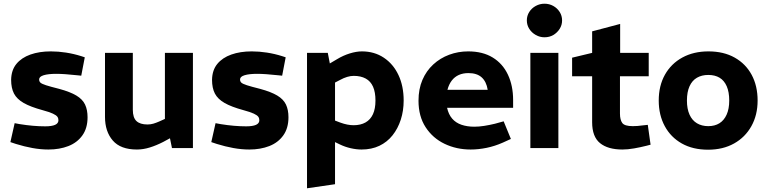

<svg xmlns="http://www.w3.org/2000/svg" viewBox="-20 -798 4144 1035"><path d="M241 8Q199 8 155 0Q111 -8 66 -22L36 -32L59 -134L86 -129Q123 -123 157.5 -120Q192 -117 224 -117Q259 -117 277 -125Q295 -133 295 -150Q295 -161 289 -169Q283 -177 265 -185.5Q247 -194 210 -204Q144 -222 107.5 -243Q71 -264 55.5 -293.5Q40 -323 40 -368Q41 -420 68.5 -453.5Q96 -487 144 -504Q192 -521 254 -521Q294 -521 336 -514.5Q378 -508 419 -495L437 -489L418 -390L399 -392Q362 -396 333.5 -398Q305 -400 284 -400Q240 -400 215.5 -392.5Q191 -385 191 -370Q191 -359 198 -352.5Q205 -346 228 -338.5Q251 -331 299 -319Q358 -303 391.5 -283Q425 -263 438.5 -234.5Q452 -206 452 -166Q452 -107 424 -68Q396 -29 348.5 -10.5Q301 8 241 8Z M718 8Q630 8 588 -40.5Q546 -89 546 -168V-513H696V-206Q696 -164 715.5 -145.5Q735 -127 775 -127Q792 -127 807 -131.5Q822 -136 838 -143L869 -157V-513H1020V0H907L889 -88L919 -65L860 -33Q823 -14 787.5 -3Q752 8 718 8Z M1324 8Q1282 8 1238 0Q1194 -8 1149 -22L1119 -32L1142 -134L1169 -129Q1206 -123 1240.5 -120Q1275 -117 1307 -117Q1342 -117 1360 -125Q1378 -133 1378 -150Q1378 -161 1372 -169Q1366 -177 1348 -185.5Q1330 -194 1293 -204Q1227 -222 1190.5 -243Q1154 -264 1138.5 -293.5Q1123 -323 1123 -368Q1124 -420 1151.5 -453.5Q1179 -487 1227 -504Q1275 -521 1337 -521Q1377 -521 1419 -514.5Q1461 -508 1502 -495L1520 -489L1501 -390L1482 -392Q1445 -396 1416.5 -398Q1388 -400 1367 -400Q1323 -400 1298.5 -392.5Q1274 -385 1274 -370Q1274 -359 1281 -352.5Q1288 -346 1311 -338.5Q1334 -331 1382 -319Q1441 -303 1474.5 -283Q1508 -263 1521.5 -234.5Q1535 -206 1535 -166Q1535 -107 1507 -68Q1479 -29 1431.5 -10.5Q1384 8 1324 8Z M1635 217V-513H1747L1758 -456L1797 -479Q1830 -499 1865.5 -510Q1901 -521 1931 -521Q1998 -521 2049 -487Q2100 -453 2128 -393.5Q2156 -334 2156 -256Q2156 -201 2140.5 -153Q2125 -105 2096 -68.5Q2067 -32 2025 -12Q1983 8 1929 8Q1901 8 1870.5 1Q1840 -6 1813 -19L1786 -32V195ZM1886 -123Q1924 -123 1950.5 -138Q1977 -153 1990.5 -182.5Q2004 -212 2004 -256Q2004 -301 1991 -330.5Q1978 -360 1951.5 -374.5Q1925 -389 1887 -389Q1870 -389 1851.5 -383.5Q1833 -378 1813 -367L1786 -353V-148L1815 -137Q1834 -130 1852 -126.5Q1870 -123 1886 -123Z M2517 8Q2441 8 2377 -22.5Q2313 -53 2274.5 -112Q2236 -171 2236 -255Q2236 -318 2257 -367Q2278 -416 2315.5 -450.5Q2353 -485 2401.5 -503Q2450 -521 2504 -521Q2582 -521 2636 -488Q2690 -455 2718 -395.5Q2746 -336 2746 -259V-217H2390Q2398 -181 2417.5 -158.5Q2437 -136 2467.5 -125.5Q2498 -115 2537 -115Q2562 -115 2590.5 -119.5Q2619 -124 2648 -131L2695 -144L2734 -49L2690 -29Q2647 -10 2603 -1Q2559 8 2517 8ZM2392 -314H2609Q2602 -358 2576.5 -381Q2551 -404 2505 -404Q2476 -404 2453.5 -394Q2431 -384 2415.5 -364Q2400 -344 2392 -314Z M2839 0V-513H2990V0ZM2915 -597Q2890 -597 2868 -609.5Q2846 -622 2833 -642.5Q2820 -663 2820 -688Q2820 -713 2833 -733.5Q2846 -754 2868 -766Q2890 -778 2915 -778Q2941 -778 2962.5 -766Q2984 -754 2997 -733.5Q3010 -713 3010 -688Q3010 -663 2997 -642.5Q2984 -622 2963 -609.5Q2942 -597 2915 -597Z M3335 8Q3257 8 3214.5 -26.5Q3172 -61 3172 -139V-387H3064V-487L3172 -513V-629L3323 -669V-513H3477V-387H3322V-186Q3322 -152 3334.5 -135Q3347 -118 3391 -118Q3404 -118 3417 -119Q3430 -120 3444 -122L3472 -125L3487 -18L3464 -12Q3432 -4 3398 2Q3364 8 3335 8Z M3797 9Q3715 9 3655.5 -24.5Q3596 -58 3563.5 -118Q3531 -178 3531 -256Q3531 -336 3564.5 -395.5Q3598 -455 3658.5 -488Q3719 -521 3799 -521Q3881 -521 3940.5 -487.5Q4000 -454 4032 -394.5Q4064 -335 4064 -256Q4064 -178 4030.5 -118Q3997 -58 3937 -24.5Q3877 9 3797 9ZM3798 -118Q3833 -118 3858 -133.5Q3883 -149 3897 -180Q3911 -211 3911 -256Q3911 -302 3897.5 -333Q3884 -364 3859 -379Q3834 -394 3798 -394Q3763 -394 3737 -379Q3711 -364 3697 -333Q3683 -302 3683 -256Q3683 -211 3697 -180Q3711 -149 3737 -133.5Q3763 -118 3798 -118Z"/></svg>

Font: REM SemiBold
Style: Regular
Weight: 600
Designer: Octavio Pardo
Foundry: Ashler Design
Version: Version 1.005;gftools[0.9.28]